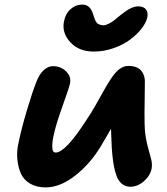

<svg xmlns="http://www.w3.org/2000/svg" viewBox="-20 -856 732 842"><path d="M391.1 -629.9Q326.7 -629.9 289.3 -669.7Q252 -709.5 259.8 -757.8Q266.1 -794.9 288.8 -815.4Q311.5 -835.9 341.8 -835.9Q376.5 -835.9 389.2 -791Q389.6 -789.1 392.6 -780.3Q395.5 -771.5 396.7 -769Q397.9 -766.6 401.6 -760.3Q405.3 -753.9 408.9 -751.7Q412.6 -749.5 419.2 -747.3Q425.8 -745.1 434.1 -745.1Q443.8 -745.1 457.5 -752.4Q471.2 -759.8 479 -765.6Q486.8 -771.5 503.4 -785.6Q504.9 -786.6 505.4 -787.1Q505.9 -787.6 506.8 -788.6Q507.8 -789.6 508.8 -790Q526.4 -803.7 534.9 -809.6Q543.5 -815.4 557.9 -821.8Q572.3 -828.1 585.9 -828.1Q609.9 -828.1 620.1 -814.7Q630.4 -801.3 626 -779.8Q621.1 -756.8 601.1 -731Q581.1 -705.1 550.8 -682.4Q520.5 -659.7 478 -644.8Q435.5 -629.9 391.1 -629.9ZM180.2 -34.2Q139.6 -34.2 111.6 -51Q83.5 -67.9 71.3 -95.7Q59.1 -123.5 55.9 -159.2Q52.7 -194.8 62 -232.9Q74.2 -293 98.4 -373.8Q122.6 -454.6 139.2 -496.1Q151.9 -529.8 171.1 -547.9Q190.4 -565.9 211.9 -565.9Q246.6 -565.9 269.8 -543Q293 -520 287.1 -490.2Q283.7 -473.1 254.2 -390.6Q224.6 -308.1 215.8 -264.2Q209 -237.3 209.2 -212.2Q209.5 -187 224.1 -187Q266.6 -187 356 -325.2Q377 -355.5 399.7 -395.5Q422.4 -435.5 437.5 -462.9Q452.6 -490.2 470 -515.6Q487.3 -541 505.1 -554Q522.9 -566.9 543 -566.9Q582 -566.9 599.9 -545.2Q617.7 -523.4 615.2 -487.8Q612.3 -330.6 615.2 -288.1Q618.2 -250 627.4 -215.6Q636.7 -181.2 642.6 -158.9Q648.4 -136.7 645 -117.2Q639.2 -85.9 611.3 -61.5Q583.5 -37.1 551.8 -37.1Q534.7 -37.1 521.7 -44.9Q508.8 -52.7 500.2 -66.2Q491.7 -79.6 485.6 -101.6Q479.5 -123.5 476.1 -147.9Q472.7 -172.4 470.2 -206.1Q469.7 -220.2 468.5 -248.5Q467.3 -276.9 466.8 -291Q434.1 -234.9 422.9 -215.8Q375.5 -137.2 309.6 -85.7Q243.7 -34.2 180.2 -34.2Z"/></svg>

Font: Shantell Sans Bouncy
Style: Bold Italic
Weight: 700
Italic angle: -11.31°
Designer: Stephen Nixon, Anya Danilova, Shantell Martin
Foundry: Arrow Type
Version: Version 1.006;[9816181b4]